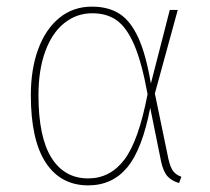

<svg xmlns="http://www.w3.org/2000/svg" viewBox="-20 -549 634 579"><path d="M435 -297 492 -519H516L447 -267L488 -69Q494 -43 503 -32Q512 -21 527 -16L520 3Q499 -3 486 -16.5Q473 -30 466 -61L433 -224Q409 -99 364 -44.5Q319 10 246 10Q163 10 118 -58.5Q73 -127 73 -262Q73 -341 95.5 -401.5Q118 -462 159.5 -495.5Q201 -529 257 -529Q306 -529 339.5 -508Q373 -487 396.5 -436.5Q420 -386 435 -297ZM96 -262Q96 -136 135 -73.5Q174 -11 246 -11Q312 -11 355 -67.5Q398 -124 425 -265Q408 -359 385.5 -412Q363 -465 333 -487Q303 -509 258 -509Q211 -509 174 -479.5Q137 -450 116.5 -394Q96 -338 96 -262Z"/></svg>

Font: Fira Sans Thin
Style: Regular
Weight: 100
Designer: bBox Type GmbH & Carrois Corporate GbR & Edenspiekermann AG
Foundry: bBox Type GmbH & Carrois Corporate GbR & Edenspiekermann AG
Version: Version 4.301